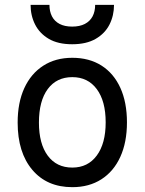

<svg xmlns="http://www.w3.org/2000/svg" viewBox="-20 -762 598 794"><path d="M279 12Q174 12 113.5 -59.8Q53 -131.5 53 -255Q53 -337.5 80.5 -397.5Q108 -457.5 158.8 -490.2Q209.5 -523 279 -523Q349 -523 399.8 -490.8Q450.5 -458.5 477.8 -398.5Q505 -338.5 505 -256Q505 -173.5 477.5 -113.2Q450 -53 399.2 -20.5Q348.5 12 279 12ZM279 -69Q343.5 -69 380.2 -118.8Q417 -168.5 417 -256Q417 -344 380.2 -393.5Q343.5 -443 279 -443Q214 -443 177.5 -393.8Q141 -344.5 141 -255Q141 -167.5 177.5 -118.2Q214 -69 279 -69ZM278.5 -579Q220 -579 182 -601.2Q144 -623.5 125.2 -660.5Q106.5 -697.5 106.5 -742H184.5Q184.5 -714.5 195 -694.2Q205.5 -674 226.5 -663Q247.5 -652 278.5 -652Q309.5 -652 330.8 -663Q352 -674 362.8 -694.2Q373.5 -714.5 373.5 -742H451.5Q451.5 -697.5 432.8 -660.5Q414 -623.5 375.5 -601.2Q337 -579 278.5 -579Z"/></svg>

Font: Overpass
Style: Regular
Weight: 400
Designer: Delve Withrington, Dave Bailey, Thomas Jockin
Foundry: Delve Fonts LLC
Version: Version 4.000